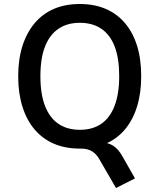

<svg xmlns="http://www.w3.org/2000/svg" viewBox="-20 -734 798 960"><path d="M560 206 476 61Q462 36 440 22.5Q418 9 385 9L463 -24Q494 -24 516.5 -18Q539 -12 556.5 2.5Q574 17 590 44L655 158ZM379 9Q307 9 250.5 -15Q194 -39 154 -85.5Q114 -132 92.5 -199.5Q71 -267 71 -352Q71 -438 92.5 -505Q114 -572 154 -619Q194 -666 250.5 -690Q307 -714 379 -714Q451 -714 507.5 -690Q564 -666 604 -619.5Q644 -573 665 -506Q686 -439 686 -353Q686 -268 665 -200.5Q644 -133 604 -86Q564 -39 507.5 -15Q451 9 379 9ZM379 -85Q443 -85 486.5 -115Q530 -145 553 -205Q576 -265 576 -353Q576 -442 553.5 -501Q531 -560 487 -590Q443 -620 379 -620Q316 -620 272 -590Q228 -560 205 -501Q182 -442 182 -353Q182 -264 205 -204.5Q228 -145 272 -115Q316 -85 379 -85Z"/></svg>

Font: Nunito Sans 7pt SemiCondensed SemiBold
Style: Regular
Weight: 600
Width: 4
Designer: Vernon Adams
Foundry: Vernon Adams
Version: Version 3.101;gftools[0.9.27]